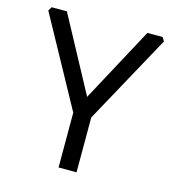

<svg xmlns="http://www.w3.org/2000/svg" viewBox="-104 -778 788 866"><g transform="rotate(15 290.0 -345.0)"><path d="M20 -672 31 -690H102L290 -341L478 -690H549L560 -672L332 -256V0H248V-256Z"/></g></svg>

Font: Oxanium
Style: Regular
Weight: 400
Designer: Severin Meyer
Version: Version 1.001